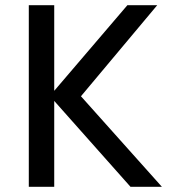

<svg xmlns="http://www.w3.org/2000/svg" viewBox="-20 -720 657 740"><path d="M91 0H189V-331L483 0H604L292 -349L586 -700H471L189 -370V-700H91Z"/></svg>

Font: Chess Sans Medium
Style: Regular
Weight: 500
Designer: Wolf Bōese
Foundry: Wolf Bōese
Version: Version 7.223;Glyphs 3.3 (3306)